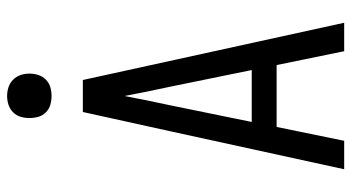

<svg xmlns="http://www.w3.org/2000/svg" viewBox="-244 -744 988 540"><g transform="rotate(-90 250.0 -474.0)"><path d="M44 0 151 -490 205 -735H295L456 0H376L337 -190H163L124 0ZM177 -260H323L276 -490Q269 -522 262.5 -554Q256 -586 250 -618Q244 -586 237.5 -554Q231 -522 224 -490ZM250 -823Q237 -823 225 -826.5Q213 -830 204 -839Q195 -848 191.5 -860Q188 -872 188 -885Q188 -898 191.5 -910Q195 -922 204 -931Q213 -940 225 -944Q237 -948 250 -948Q263 -948 275 -944Q287 -940 296 -931Q305 -922 309 -910Q313 -898 313 -885Q313 -872 309 -860Q305 -848 296 -839Q287 -830 275 -826.5Q263 -823 250 -823Z"/></g></svg>

Font: Iosevka Fixed
Style: Regular
Weight: 400
Monospace: yes
Designer: Belleve Invis
Foundry: Belleve Invis
Version: Version 33.2.4